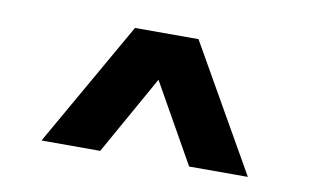

<svg xmlns="http://www.w3.org/2000/svg" viewBox="-44 -777 737 454"><g transform="rotate(10 324.0 -550.0)"><path d="M76.5 -399.5 248 -700H400.5L572 -399.5H431L324 -589L217.5 -399.5Z"/></g></svg>

Font: Geologica Cursive
Style: Bold
Weight: 700
Designer: Sindre Bremnes, Frode Helland
Foundry: Monokrom Skriftforlag AS
Version: Version 1.010;gftools[0.9.28]